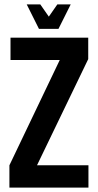

<svg xmlns="http://www.w3.org/2000/svg" viewBox="-20 -857 449 877"><path d="M384 -102V0H23V-102L253 -583H28V-685H383V-587L149 -102ZM158 -725 102 -837H164L203 -781L242 -837H303L247 -725Z"/></svg>

Font: Khand SemiBold
Style: Regular
Weight: 600
Designer: Devanagari: Sanchit Sawaria, Jyotish Sonowal; Latin: Satya Rajpurohit
Foundry: Indian Type Foundry
Version: Version 1.101;PS 1.0;hotconv 1.0.78;makeotf.lib2.5.61930; tt